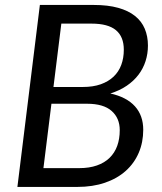

<svg xmlns="http://www.w3.org/2000/svg" viewBox="-20 -736 636 756"><path d="M48.5 0 137 -716.5H349Q405 -716.5 445.2 -705.2Q485.5 -694 511.5 -673.2Q537.5 -652.5 550 -622.8Q562.5 -593 562.5 -556.5Q562.5 -524.5 553.2 -495.5Q544 -466.5 525.5 -442Q507 -417.5 479.2 -398.5Q451.5 -379.5 414.5 -368Q479 -353.5 511.5 -317.2Q544 -281 544 -225Q544 -175.5 526.2 -134.2Q508.5 -93 475 -63Q441.5 -33 393.2 -16.5Q345 0 284.5 0ZM182.5 -327.5 151 -74H292Q331.5 -74 361.5 -84.5Q391.5 -95 411.5 -114.5Q431.5 -134 441.5 -161.5Q451.5 -189 451.5 -223.5Q451.5 -271 419.5 -299.2Q387.5 -327.5 323 -327.5ZM190.5 -393.5H306Q346.5 -393.5 376.8 -404.2Q407 -415 427.2 -434.2Q447.5 -453.5 457.5 -480.5Q467.5 -507.5 467.5 -540Q467.5 -591.5 436.5 -617.2Q405.5 -643 340.5 -643H221.5Z"/></svg>

Font: LatoHex
Style: Italic
Weight: 400
Italic angle: -7°
Designer: Lukasz Dziedzic
Foundry: tyPoland Lukasz Dziedzic
Version: Version 1.104; Western+Polish opensource